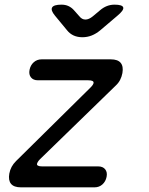

<svg xmlns="http://www.w3.org/2000/svg" viewBox="-20 -805 640 825"><path d="M70 0Q40 0 27.5 -15Q15 -30 20 -59Q23 -75 30 -88Q37 -101 49 -113L369 -429Q375 -435 378 -439.5Q381 -444 382 -448Q383 -454 377.5 -457Q372 -460 359 -460H143Q123 -460 113 -472.5Q103 -485 107 -505Q111 -525 125 -537.5Q139 -550 159 -550H456Q486 -550 498.5 -535Q511 -520 506 -491Q503 -475 496 -461.5Q489 -448 477 -437L152 -121Q146 -115 143 -110Q140 -105 139 -101Q138 -96 143.5 -93Q149 -90 161 -90H402Q422 -90 432 -77.5Q442 -65 438 -45Q434 -25 420 -12.5Q406 0 386 0ZM244 -785Q261 -785 274 -779Q287 -773 297 -762L321 -735Q332 -721 347 -721Q362 -721 379 -735L410 -761Q424 -773 439.5 -779Q455 -785 472 -785Q506 -785 509.5 -773Q513 -761 484 -737L411 -675Q393 -660 374 -652.5Q355 -645 334 -645Q313 -645 296.5 -652.5Q280 -660 268 -675L216 -738Q197 -761 204 -773Q211 -785 244 -785Z"/></svg>

Font: Maple Mono NL
Style: Italic
Weight: 400
Italic angle: -10°
Monospace: yes
Designer: subframe7536
Version: Version 7.000